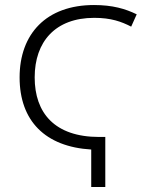

<svg xmlns="http://www.w3.org/2000/svg" viewBox="-20 -744 592 764"><path d="M343 0H399V-199H375C197 -199 118 -295 118 -436C118 -578 200 -673 355 -673C422 -673 463 -658 502 -638L524 -687C479 -709 428 -724 354 -724C164 -724 58 -609 58 -436C58 -263 160 -160 343 -149Z"/></svg>

Font: Noto Sans SemiCondensed Light
Style: Regular
Weight: 300
Width: 4
Designer: Monotype Design Team
Foundry: Monotype Imaging Inc.
Version: Version 2.013